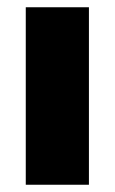

<svg xmlns="http://www.w3.org/2000/svg" viewBox="-20 -509 316 529"><path d="M51 0V-489H225V0Z"/></svg>

Font: Outfit Thin ExtraBold
Style: Regular
Weight: 800
Version: Version 1.100;gftools[0.9.27]